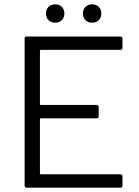

<svg xmlns="http://www.w3.org/2000/svg" viewBox="-20 -869 645 889"><path d="M547 -648Q547 -638 537 -638H169Q165 -638 165 -634V-387Q165 -383 169 -383H427Q437 -383 437 -373V-331Q437 -321 427 -321H169Q165 -321 165 -317V-66Q165 -62 169 -62H537Q547 -62 547 -52V-10Q547 0 537 0H104Q94 0 94 -10V-690Q94 -700 104 -700H537Q547 -700 547 -690ZM407 -764Q387 -764 375.5 -776Q364 -788 364 -806Q364 -825 375.5 -837Q387 -849 407 -849Q426 -849 437.5 -837Q449 -825 449 -806Q449 -788 437.5 -776Q426 -764 407 -764ZM236 -764Q216 -764 204.5 -776Q193 -788 193 -806Q193 -825 204.5 -837Q216 -849 236 -849Q255 -849 266.5 -837Q278 -825 278 -806Q278 -788 266.5 -776Q255 -764 236 -764Z"/></svg>

Font: LinhAnh
Style: Regular
Weight: 400
Designer: Jeremy Tribby
Foundry: Tribby Type
Version: Version 1.408